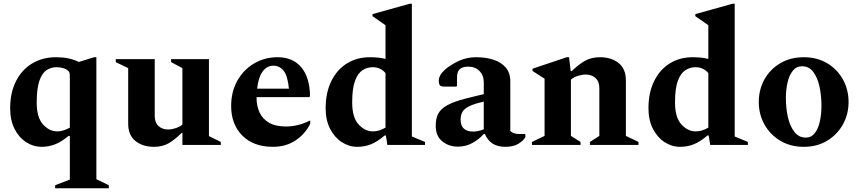

<svg xmlns="http://www.w3.org/2000/svg" viewBox="-20 -770 4563 1020"><path d="M273 230V214L351 184V-48H344Q306 -16 272 -3Q238 10 202 10Q157 10 118.5 -15Q80 -40 57 -86Q34 -132 34 -195Q34 -278 65 -339Q96 -400 151 -433Q206 -466 278 -466Q314 -466 342.5 -460Q371 -454 399 -441L480 -466H492V182L558 214V230ZM175 -225Q175 -146 208.5 -109Q242 -72 284 -72Q299 -72 315 -76.5Q331 -81 351 -92V-353Q351 -375 349.5 -382Q348 -389 342 -394Q330 -404 314 -408.5Q298 -413 280 -413Q251 -413 227 -397Q203 -381 189 -340Q175 -299 175 -225Z M798 10Q738 10 699.5 -21Q661 -52 661 -113V-408L595 -440V-456H802V-154Q802 -119 822 -100.5Q842 -82 873 -82Q892 -82 913 -89Q934 -96 949 -108V-408L889 -440V-456H1090V-47L1153 -16V0H949V-64H945Q910 -29 877 -9.5Q844 10 798 10Z M1430 10Q1327 10 1267.5 -49.5Q1208 -109 1208 -207Q1208 -283 1241 -341.5Q1274 -400 1330 -433Q1386 -466 1455 -466Q1536 -466 1581 -412Q1626 -358 1627 -259L1623 -254H1343V-249Q1343 -207 1359 -172.5Q1375 -138 1409.5 -118Q1444 -98 1499 -98Q1528 -98 1559.5 -105Q1591 -112 1625 -129H1628V-113Q1603 -60 1551.5 -25Q1500 10 1430 10ZM1432 -421Q1397 -421 1374.5 -389Q1352 -357 1346 -299H1515Q1508 -368 1486.5 -394.5Q1465 -421 1432 -421Z M1878 10Q1834 10 1795.5 -15Q1757 -40 1733.5 -86Q1710 -132 1710 -195Q1710 -278 1740 -339Q1770 -400 1823 -433Q1876 -466 1945 -466Q1993 -466 2028 -457V-636L1959 -684V-695L2156 -750H2168V-45L2238 -16V0H2038L2030 -50H2023Q1986 -18 1952 -4Q1918 10 1878 10ZM1851 -226Q1851 -146 1885 -109Q1919 -72 1961 -72Q1979 -72 1994.5 -77Q2010 -82 2028 -92V-382Q2015 -397 1998 -405Q1981 -413 1960 -413Q1931 -413 1906 -397Q1881 -381 1866 -340.5Q1851 -300 1851 -226Z M2412 9Q2363 9 2328 -20.5Q2293 -50 2295 -106Q2295 -142 2309 -167.5Q2323 -193 2358 -212Q2393 -231 2456 -247L2550 -270V-332Q2550 -370 2527 -393Q2504 -416 2468 -416Q2436 -416 2422 -402Q2408 -388 2408 -360V-314L2404 -310H2338Q2323 -310 2317 -317Q2311 -324 2311 -341Q2311 -363 2328.5 -384Q2346 -405 2375 -423Q2411 -446 2442.5 -456Q2474 -466 2511 -466Q2560 -466 2601 -453Q2642 -440 2666.5 -411.5Q2691 -383 2691 -338V-74Q2707 -58 2739 -58H2768L2771 -55V-41Q2760 -22 2733.5 -6Q2707 10 2665 10Q2623 10 2596.5 -7.5Q2570 -25 2556 -58H2550Q2525 -30 2490 -10.5Q2455 9 2412 9ZM2427 -134Q2427 -102 2444.5 -86.5Q2462 -71 2493 -71Q2520 -71 2550 -83V-230Q2500 -219 2473.5 -206Q2447 -193 2437 -176Q2427 -159 2427 -134Z M2806 0V-16L2873 -48V-352L2809 -393V-405L2991 -466H3003L3012 -392H3017Q3053 -427 3087 -446.5Q3121 -466 3167 -466Q3228 -466 3266.5 -435Q3305 -404 3305 -343V-48L3372 -16V0H3114V-16L3164 -48V-302Q3164 -337 3143.5 -355.5Q3123 -374 3092 -374Q3073 -374 3050.5 -367Q3028 -360 3013 -347V-48L3064 -16V0Z M3593 10Q3549 10 3510.5 -15Q3472 -40 3448.5 -86Q3425 -132 3425 -195Q3425 -278 3455 -339Q3485 -400 3538 -433Q3591 -466 3660 -466Q3708 -466 3743 -457V-636L3674 -684V-695L3871 -750H3883V-45L3953 -16V0H3753L3745 -50H3738Q3701 -18 3667 -4Q3633 10 3593 10ZM3566 -226Q3566 -146 3600 -109Q3634 -72 3676 -72Q3694 -72 3709.5 -77Q3725 -82 3743 -92V-382Q3730 -397 3713 -405Q3696 -413 3675 -413Q3646 -413 3621 -397Q3596 -381 3581 -340.5Q3566 -300 3566 -226Z M4250 10Q4179 10 4125 -22.5Q4071 -55 4041 -109Q4011 -163 4011 -228Q4011 -294 4041 -348Q4071 -402 4125 -434Q4179 -466 4250 -466Q4321 -466 4374.5 -434Q4428 -402 4458 -348Q4488 -294 4488 -228Q4488 -163 4458 -109Q4428 -55 4374.5 -22.5Q4321 10 4250 10ZM4261 -39Q4290 -39 4308.5 -62.5Q4327 -86 4335.5 -125Q4344 -164 4344 -208Q4344 -262 4333.5 -310Q4323 -358 4300.5 -388Q4278 -418 4241 -418Q4211 -418 4192 -394.5Q4173 -371 4164 -332.5Q4155 -294 4155 -249Q4155 -194 4166 -146.5Q4177 -99 4200.5 -69Q4224 -39 4261 -39Z"/></svg>

Font: Spectral
Style: Bold
Weight: 700
Designer: Jean-Baptiste Levee
Foundry: Production Type
Version: Version 2.001